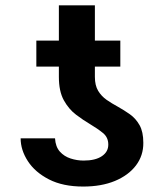

<svg xmlns="http://www.w3.org/2000/svg" viewBox="-20 -678 604 708"><path d="M379.3 -145.2Q379.3 -171.5 359.7 -187.5Q340.2 -203.5 313.2 -219.5Q287.3 -234.7 260.5 -255Q233.7 -275.2 215.4 -308.2Q197.1 -341.3 197.1 -394.5V-432.5H114V-528.4H197.1V-658.4H329.9V-528.4H423.7V-432.5H329.9V-394.5Q329.9 -362.9 342 -343Q354 -323.2 373.2 -309.8Q392.4 -296.5 414.1 -284.8Q437.1 -272 459 -256.6Q480.8 -241.1 494.7 -216.4Q508.5 -191.8 508.5 -151.3Q508.9 -104.4 481.4 -68Q453.8 -31.6 403.9 -10.8Q354 9.9 286.6 9.9Q212 9.9 160.5 -16.5Q109 -43 82.6 -84Q56.1 -125 56.1 -168H182.9Q184.7 -137.1 200.6 -119.1Q216.6 -101.2 240.2 -93.6Q263.8 -85.9 288.4 -85.9Q331.7 -85.9 355.6 -102.1Q379.6 -118.3 379.3 -145.2Z"/></svg>

Font: Inter Zeller Semi Bold
Style: Regular
Weight: 600
Designer: Rasmus Andersson; Joe Bland
Foundry: zeller
Version: Version 3.015;git-dec3a8cb1